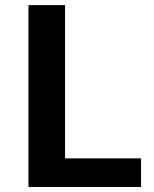

<svg xmlns="http://www.w3.org/2000/svg" viewBox="-20 -741 612 761"><path d="M92.8 -720.7H237.8V-113.3H539.1V0H92.8Z"/></svg>

Font: Monda
Style: Bold
Weight: 700
Designer: Vernon Adams
Foundry: Vernon Adams
Version: Version 2.100; ttfautohint (v1.8.3)